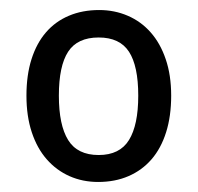

<svg xmlns="http://www.w3.org/2000/svg" viewBox="-20 -742 390 379"><path d="M317.9 -553.2Q317.9 -512.7 307.9 -481Q297.9 -449.2 279.1 -427.5Q260.3 -405.8 233.6 -394.3Q207 -382.8 173.8 -382.8Q143.1 -382.8 117.2 -394.3Q91.3 -405.8 72.3 -427.5Q53.2 -449.2 42.7 -481Q32.2 -512.7 32.2 -553.2Q32.2 -593.8 42.2 -625.2Q52.2 -656.7 70.8 -678.2Q89.4 -699.7 116 -710.9Q142.6 -722.2 175.8 -722.2Q206.1 -722.2 232.2 -710.9Q258.3 -699.7 277.3 -678.2Q296.4 -656.7 307.1 -625.2Q317.9 -593.8 317.9 -553.2ZM96.2 -553.2Q96.2 -495.1 114.5 -465.6Q132.8 -436 174.8 -436Q216.3 -436 234.6 -465.6Q252.9 -495.1 252.9 -553.2Q252.9 -611.8 234.6 -639.9Q216.3 -668 174.8 -668Q132.8 -668 114.5 -639.9Q96.2 -611.8 96.2 -553.2Z"/></svg>

Font: Puppies Kittens
Style: Regular
Weight: 400
Foundry: Ascender Corporation and Peter Mawhorter
Version: Version 0.1